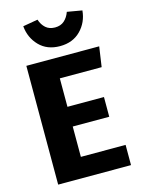

<svg xmlns="http://www.w3.org/2000/svg" viewBox="-136 -1005 797 1082"><g transform="rotate(-15 263.0 -464.0)"><path d="M473 -576H229V-410H442V-295H229V-118H490V0H65V-693H490ZM106 -913 193 -928Q203 -897 224 -878.5Q245 -860 278 -860Q311 -860 332 -878.5Q353 -897 364 -928L451 -913Q445 -845 399 -798Q353 -751 278 -751Q203 -751 157.5 -798Q112 -845 106 -913Z"/></g></svg>

Font: FiraGOUPP
Style: Bold
Weight: 700
Designer: bBox Type
Foundry: bBox Type GmbH
Version: Version 1.001